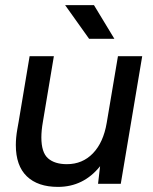

<svg xmlns="http://www.w3.org/2000/svg" viewBox="-20 -720 601 752"><path d="M372 -69Q307 12 207 12Q128 12 85 -29.5Q42 -71 42 -152Q42 -181 48 -215L53 -243L96 -500H191L148 -243Q142 -209 142 -182Q142 -123 168 -100Q194 -77 242 -77Q303 -77 344 -119.5Q385 -162 398 -239L442 -500H537L453 0H364ZM235 -700H348L428 -568H329Z"/></svg>

Font: Oak Sans Medium
Style: Italic
Weight: 500
Italic angle: -9.49998°
Foundry: Erik Kennedy, Walven
Version: Version 1.000